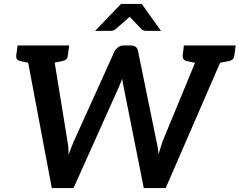

<svg xmlns="http://www.w3.org/2000/svg" viewBox="-20 -951 1212 971"><path d="M242 0 106 -721H209Q225 -721 235 -713.5Q245 -706 247 -693L321 -238Q324 -222 325.5 -204.5Q327 -187 327 -168Q337 -196 343 -211.5Q349 -227 354 -238L560 -693Q565 -703 577 -712Q589 -721 605 -721H641Q673 -721 678 -693L771 -238Q775 -223 777.5 -206.5Q780 -190 782 -171Q788 -193 793.5 -210Q799 -227 803 -238L991 -693Q995 -704 1007 -712.5Q1019 -721 1035 -721H1131L818 0H707L605 -513Q602 -524 600.5 -535Q599 -546 598 -553Q595 -546 589.5 -531.5Q584 -517 582 -513L352 0ZM184 -692 188 -721H262L259 -692ZM983 -692 986 -721H1061L1057 -692ZM169 -721 145 -629 83 -642Q71 -645 66 -651.5Q61 -658 62 -670L69 -721ZM330 -721 323 -670Q322 -658 315 -651.5Q308 -645 295 -642L230 -629V-721ZM1011 -721 987 -629 925 -642Q913 -645 908 -651.5Q903 -658 904 -670L910 -721ZM1172 -721 1165 -670Q1164 -658 1157 -651.5Q1150 -645 1137 -642L1072 -629V-721ZM461 -795 592 -931H697L794 -795H719Q705 -795 696 -803L636 -866L564 -803Q560 -799 553 -797Q546 -795 539 -795Z"/></svg>

Font: Aleo SemiBold
Style: Italic
Weight: 600
Italic angle: -7°
Designer: Alessio Laiso
Foundry: Alessio Laiso
Version: Version 2.001;gftools[0.9.29]